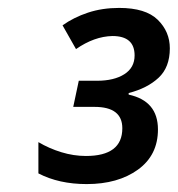

<svg xmlns="http://www.w3.org/2000/svg" viewBox="-20 -873 449 485"><path d="M199 -408Q278 -408 328.5 -444.5Q379 -481 379 -546Q379 -618 305 -634V-638Q352 -650 380.5 -676.5Q409 -703 409 -751Q409 -793 378.5 -823Q348 -853 281 -853Q238 -853 202 -841Q166 -829 138 -809L172 -749Q218 -781 264 -782Q320 -782 320 -733Q320 -702 294 -685.5Q268 -669 225 -669H179L165 -603H219Q289 -603 289 -549Q289 -479 197 -479Q166 -479 135 -488.5Q104 -498 77 -514V-435Q129 -408 199 -408Z"/></svg>

Font: Noto Sans UI Medium
Style: Italic
Weight: 500
Italic angle: -12°
Designer: Monotype Design Team
Foundry: Monotype Imaging Inc.
Version: Version 1.901